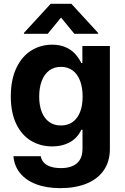

<svg xmlns="http://www.w3.org/2000/svg" viewBox="-20 -770 649 1000"><path d="M49.9 43.5H192.2Q196.2 64.6 210 78.4Q223.9 92.2 246.1 98.8Q268.3 105.5 297.7 105.5Q350.6 105.5 380.2 80.9Q409.7 56.3 409.7 3.4V-94.2H403.6L402.2 -91.3Q390 -66.8 371.2 -48.9Q352.3 -31 322.1 -19.3Q291.9 -7.5 252 -7.5Q190.6 -7.5 141.8 -36.7Q93 -66 64.6 -124.5Q36.3 -183.1 36.3 -268.2Q36.3 -354.9 65.1 -415.7Q94 -476.6 142.9 -506.9Q191.8 -537.3 251.8 -537.3Q291 -537.3 320.2 -524.7Q349.5 -512 367.6 -493.2Q385.8 -474.4 399.3 -450Q401.3 -445.7 403.4 -441.4H409V-530.4H552.3V5.5Q552.3 71.7 519.9 117.7Q487.4 163.8 429.2 186.9Q371 209.9 294.6 209.9Q222.5 209.9 168.8 189.6Q115.1 169.3 84.6 131.6Q54.1 93.8 49.9 43.5ZM410.3 -267Q410.3 -314 397.2 -349Q384 -384 358.5 -402.9Q333 -421.8 297.3 -421.8Q261.2 -421.8 235.8 -402.4Q210.5 -383.1 197.3 -348.1Q184.1 -313.1 184.1 -267Q184.1 -220.8 197.5 -187Q210.8 -153.3 235.9 -134.9Q261 -116.5 297.3 -116.5Q333 -116.5 358.3 -134.6Q383.7 -152.8 397 -186.4Q410.3 -220 410.3 -267ZM297.9 -678.6 228.4 -593.9H104.8V-598.7L243.9 -750.1H351.9L490.9 -598.7V-593.9H367.4Z"/></svg>

Font: Pretendard Variable
Style: Regular
Weight: 400
Designer: Base glyphs from Inter by Rasmus Andersson; Hangul glyphs from Noto Sans CJK(Source Han Sans) by Jang Soo-young and Kang
Foundry: Kil Hyung-jin
Version: Version 1.100;FEAKit 1.0